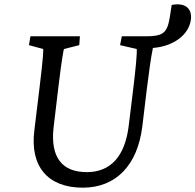

<svg xmlns="http://www.w3.org/2000/svg" viewBox="-20 -858 905 889"><path d="M363 11C517 11 617 -93 639 -273L659 -439C670 -524 677 -582 688 -636C782 -643 855 -696 864 -768C870 -821 835 -847 775 -835L766 -777C754 -705 735 -690 655 -690H544L536 -649L613 -631C615 -614 609 -544 596 -439L576 -276C559 -134 492 -61 382 -61C266 -61 213 -131 228 -267L251 -460C267 -593 274 -623 276 -631L347 -649L350 -690H121L114 -649L180 -631C181 -624 180 -592 164 -460L139 -254C118 -88 201 11 363 11Z"/></svg>

Font: TPK Tissa Web
Style: Italic
Weight: 400
Italic angle: -7°
Designer: Jacques Le Bailly, Suppakit Chalermlarp | Katatrad Co.,Ltd.
Foundry: Jacques Le Bailly, Cadson Demak Co.,Ltd.
Version: Version 5.000;Glyphs 3.1.2 (3151)